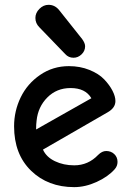

<svg xmlns="http://www.w3.org/2000/svg" viewBox="-20 -766 531 792"><path d="M283.2 -527.8Q262.7 -527.8 249 -543L142.1 -653.8Q126 -669.9 126 -691.9Q126 -712.9 142.6 -729.5Q159.2 -746.1 180.2 -746.1Q206.5 -746.1 224.1 -724.1L318.8 -605Q331.1 -587.9 331.1 -575.2Q331.1 -555.7 316.4 -541.7Q301.8 -527.8 283.2 -527.8ZM286.1 5.9Q177.7 5.9 107.9 -62Q38.1 -129.9 38.1 -245.1Q38.1 -308.1 65.4 -364.5Q92.8 -420.9 145.5 -457Q198.2 -493.2 264.2 -493.2Q310.5 -493.2 349.1 -477.5Q387.7 -461.9 409.9 -438.5Q432.1 -415 444.1 -391.6Q456.1 -368.2 456.1 -349.1Q456.1 -321.3 424.8 -303.2L157.2 -148.9Q170.9 -118.2 206.5 -101.1Q242.2 -84 286.1 -84Q343.8 -84 384.8 -127Q400.9 -143.1 418 -143.1Q438 -143.1 451.4 -130.4Q464.8 -117.7 464.8 -98.1Q464.8 -81.1 453.1 -67.9Q425.3 -36.6 378.4 -15.4Q331.5 5.9 286.1 5.9ZM128.9 -231.9 356.9 -360.8Q332.5 -402.8 271 -402.8Q213.9 -402.8 175.3 -364Q136.7 -325.2 130.9 -268.1Q128.9 -252.9 128.9 -231.9Z"/></svg>

Font: Comic Neue
Style: Bold
Weight: 700
Designer: Craig Rozynski
Foundry: Craig Rozynski
Version: Version 2.003;hotconv 1.0.109;makeotfexe 2.5.65596